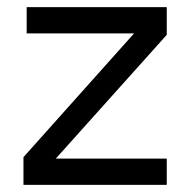

<svg xmlns="http://www.w3.org/2000/svg" viewBox="-20 -520 535 540"><path d="M46 -78 357 -426H55V-500H449V-422L137 -74H449V0H46Z"/></svg>

Font: NT Somic
Style: Regular
Weight: 400
Designer: Ravid Balaliev — lead type designer, mastering
Michael Voronin — secret advisor, marketing
Ivan Kovalenko — best boy
Foundry: NT Type
Version: Version 0.7